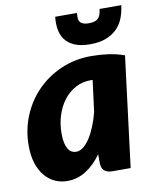

<svg xmlns="http://www.w3.org/2000/svg" viewBox="-83 -792 696 863"><g transform="rotate(-10 265.0 -360.0)"><path d="M335.5 -420Q297.5 -420 266.2 -403Q235 -386 212.5 -356.8Q190 -327.5 177.8 -288.8Q165.5 -250 165.5 -206Q165.5 -181 169.5 -163.5Q173.5 -146 180.2 -135.2Q187 -124.5 196.2 -119.5Q205.5 -114.5 216.5 -114.5Q233.5 -114.5 249.5 -127.2Q265.5 -140 279.8 -162Q294 -184 306 -213.5Q318 -243 326.5 -276.5L345 -420ZM311.5 -86.5Q280 -42.5 240.8 -17.2Q201.5 8 154.5 8Q126.5 8 100.5 -3.2Q74.5 -14.5 54.5 -37.2Q34.5 -60 22.5 -95.2Q10.5 -130.5 10.5 -178.5Q10.5 -249 36.2 -312.2Q62 -375.5 108.2 -423Q154.5 -470.5 218 -498.5Q281.5 -526.5 357.5 -526.5Q394.5 -526.5 432.5 -521.5Q470.5 -516.5 507.5 -503.5L444.5 0H361.5Q347 0 337.2 -3.8Q327.5 -7.5 321.8 -14Q316 -20.5 313.8 -29.5Q311.5 -38.5 311.5 -49ZM362.5 -579.5Q319.5 -579.5 291.8 -591.5Q264 -603.5 249 -623.8Q234 -644 229.5 -671Q225 -698 228.5 -728.5H328Q326.5 -715 327.2 -704.5Q328 -694 333 -687.2Q338 -680.5 347.8 -677Q357.5 -673.5 373.5 -673.5Q389 -673.5 399.5 -677Q410 -680.5 416.2 -687.2Q422.5 -694 426 -704.5Q429.5 -715 431 -728.5H530Q526.5 -698 516.2 -671Q506 -644 486 -623.8Q466 -603.5 435.8 -591.5Q405.5 -579.5 362.5 -579.5Z"/></g></svg>

Font: Lato ExtraBold
Style: Italic
Weight: 800
Italic angle: -7°
Designer: Lukasz Dziedzic with Adam Twardoch and Botio Nikoltchev
Foundry: tyPoland Lukasz Dziedzic
Version: Version 2.015; 2015-08-06; http://www.latofonts.com/